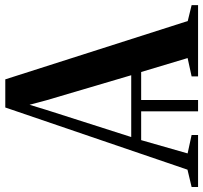

<svg xmlns="http://www.w3.org/2000/svg" viewBox="-76 -746 787 744"><g transform="rotate(-90 318.0 -373.5)"><path d="M-34 0V-25L33 -41L274 -747H383L609 -40L670.5 -25V0H394.5V-25L465.5 -40.5L411.5 -220.5H303V0H259V-220.5H147.5L96 -40.5L167.5 -25V0ZM159.5 -259H399L302 -587.5L284.5 -653L264.5 -587.5Z"/></g></svg>

Font: Merriweather 120pt SemiBold
Style: Regular
Weight: 600
Version: Version 2.100